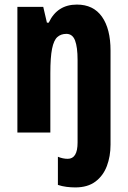

<svg xmlns="http://www.w3.org/2000/svg" viewBox="-20 -579 558 839"><path d="M309 240Q290 240 270.5 237.5Q251 235 233 229V106Q255 115 276 115Q319 115 319 44V-317Q319 -373 308 -402Q297 -431 270 -431Q246 -431 230.5 -417Q215 -403 207.5 -366Q200 -329 200 -259V0H56V-549H169L185 -480H193Q230 -559 316 -559Q388 -559 425.5 -506Q463 -453 463 -358V53Q463 104 447 146.5Q431 189 397 214.5Q363 240 309 240Z"/></svg>

Font: Noto Sans Gurmukhi ExtraCondensed ExtraBold
Style: Regular
Weight: 800
Width: 2
Designer: Jelle Bosma - Monotype Design Team
Foundry: Monotype Imaging Inc.
Version: Version 2.004; ttfautohint (v1.8.4.7-5d5b)